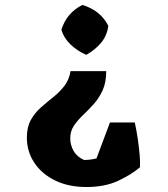

<svg xmlns="http://www.w3.org/2000/svg" viewBox="-20 -510 681 779"><path d="M411 -221.5Q411 -175.2 396.2 -143.2Q381.5 -111.2 360 -87.4Q338.5 -63.5 316.6 -42.8Q294.8 -22 279.9 0Q265 22 265 51.8Q265 78 278.6 102.2Q292.2 126.5 321 139Q366.8 139.2 409.9 118.6Q453 98 506.5 55.8L548.5 168.2Q512 199.2 458.4 224Q404.8 248.8 330.8 248.8Q258.2 248.8 204 222.5Q149.8 196.2 119.4 150.5Q89 104.8 89 48.5Q89 5.5 105 -23.2Q121 -52 145.4 -73.5Q169.8 -95 195.2 -115.2Q220.8 -135.5 240.5 -160.4Q260.2 -185.2 266.2 -221.5ZM314.2 -490Q388 -467.8 419.5 -405Q414 -365 390 -336.2Q366 -307.5 330 -287.5Q294 -303 266.4 -329.4Q238.8 -355.8 229.2 -389.5Q250.2 -457.5 314.2 -490ZM526.8 -13.2Q533.5 16.2 538.9 52.9Q544.2 89.5 546.8 121Q549.2 152.5 547.8 167.5L357 171.2L426.2 -13.2Z"/></svg>

Font: Eczar
Style: Regular
Weight: 400
Designer: Vaibhav Singh
Foundry: Rosetta Type Foundry
Version: Version 2.000